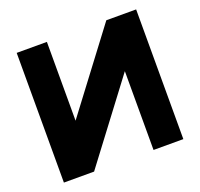

<svg xmlns="http://www.w3.org/2000/svg" viewBox="-118 -801 971 932"><g transform="rotate(-20 367.5 -335.0)"><path d="M676 -670H522L215 -263V-670H59V0H215L522 -407V0H676Z"/></g></svg>

Font: LT Wave Alt Black
Style: Regular
Weight: 900
Designer: Daniel Lyons
Version: Version 2.5 (Glyphs App)